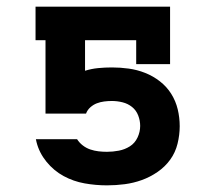

<svg xmlns="http://www.w3.org/2000/svg" viewBox="-20 -550 640 578"><path d="M302 8Q268 8 234.5 2Q201 -4 171.5 -20Q142 -36 120 -63Q98 -90 90 -122L88 -131H212Q219 -120 229.5 -112Q240 -104 252 -100Q264 -96 276.5 -94.5Q289 -93 302 -93Q320 -93 338 -96.5Q356 -100 371 -109.5Q386 -119 394 -136Q402 -153 402 -171Q402 -187 396 -202.5Q390 -218 377.5 -228Q365 -238 349 -242Q333 -246 317 -246Q305 -246 293.5 -244.5Q282 -243 271.5 -239Q261 -235 252 -227Q243 -219 239 -208H117V-429H87V-530H492V-357H390V-429H236V-337Q255 -343 275.5 -345Q296 -347 317 -347Q342 -347 367.5 -343.5Q393 -340 417 -330.5Q441 -321 461.5 -305Q482 -289 495.5 -267.5Q509 -246 515 -221Q521 -196 521 -170Q521 -144 514.5 -117.5Q508 -91 492.5 -69.5Q477 -48 454.5 -32.5Q432 -17 407 -8Q382 1 355.5 4.5Q329 8 302 8Z"/></svg>

Font: Iosevka Slab Extended
Style: Bold
Weight: 700
Width: 7
Monospace: yes
Designer: Belleve Invis
Foundry: Belleve Invis
Version: Version 11.1.0; ttfautohint (v1.8.3)